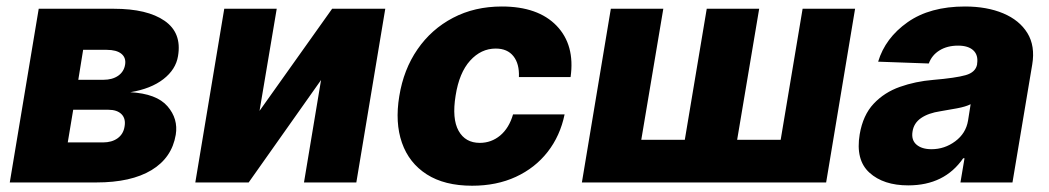

<svg xmlns="http://www.w3.org/2000/svg" viewBox="-20 -573 3296 603"><path d="M10.7 0 101.6 -545.5H337.4Q442.5 -545.5 497 -507.6Q551.5 -469.8 539.1 -397Q532.3 -354.8 493.1 -324.4Q453.8 -294 389.2 -283.4Q471.9 -278.8 506 -239.3Q540.1 -199.9 532 -149.9Q519.9 -77.4 455.8 -38.7Q391.7 0 282.7 0ZM192.8 -125.7H303.3Q331.3 -125.7 349.4 -138.8Q367.5 -152 371.1 -175.1Q375.7 -199.9 361.9 -214.1Q348 -228.3 320.3 -228.3H209.9ZM225.9 -322.4H304.7Q332.7 -322.4 351 -335Q369.3 -347.7 372.9 -370Q376.4 -391.7 361.2 -404.1Q345.9 -416.5 315.3 -416.5H241.1Z M795.1 -224.8 1023.1 -545.5H1190L1099.1 0H934.7L988.3 -321.7L761 0H593.4L684.3 -545.5H849.1Z M1462.7 10.3Q1376.1 10.3 1320.3 -25.4Q1264.6 -61.1 1242.4 -124.5Q1220.2 -187.9 1234 -271Q1247.5 -354.8 1291.2 -418.1Q1334.9 -481.5 1402.7 -517Q1470.5 -552.6 1556.1 -552.6Q1669.7 -552.6 1728 -492.2Q1786.2 -431.8 1772 -331H1609.7Q1611.5 -372.5 1592.5 -396.5Q1573.5 -420.5 1536.9 -420.5Q1490.8 -420.5 1456.5 -382.6Q1422.2 -344.8 1410.9 -272.7Q1399.1 -199.9 1420.3 -162.1Q1441.4 -124.3 1486.9 -124.3Q1523.1 -124.3 1551 -147.5Q1578.8 -170.8 1591.3 -213.8H1753.2Q1739.3 -146.3 1699.9 -95.9Q1660.5 -45.5 1600.1 -17.6Q1539.8 10.3 1462.7 10.3Z M1898.4 -545.5H2063.2L1994 -133.9H2130.7L2199.6 -545.5H2364.3L2295.1 -133.9H2431.8L2500.7 -545.5H2665.5L2574.6 0H1807.5Z M2832.4 9.2Q2754.6 9.2 2710.6 -30.7Q2666.5 -70.7 2680 -151.3Q2690.3 -211.6 2723.9 -247.3Q2757.5 -283 2806.3 -300.2Q2855.1 -317.5 2910.9 -322.1Q2981.5 -328.1 3012.8 -337Q3044 -345.9 3048.7 -370.7V-372.5Q3052.9 -399.9 3036.9 -414.8Q3021 -429.7 2989 -429.7Q2954.9 -429.7 2930.8 -414.8Q2906.6 -399.9 2897 -373.6L2737.9 -379.3Q2760.3 -453.8 2830.4 -503.2Q2900.6 -552.6 3010.7 -552.6Q3079.5 -552.6 3130.7 -531.1Q3181.8 -509.6 3206.7 -469.1Q3231.5 -428.6 3221.9 -370.7L3159.8 0H2996.4L3009.2 -76H3005Q2946.4 9.2 2832.4 9.2ZM2905.5 -104.4Q2946.7 -104.4 2980.1 -129.3Q3013.5 -154.1 3020.2 -193.9L3028.4 -245.7Q3013.1 -237.9 2985.6 -232.8Q2958.1 -227.6 2933.9 -223.7Q2895.6 -218 2872.7 -202.2Q2849.8 -186.4 2845.9 -159.8Q2841.6 -133.2 2858.3 -118.8Q2875 -104.4 2905.5 -104.4Z"/></svg>

Font: Inter UI Extra Bold
Style: Italic
Weight: 800
Italic angle: 9.39999°
Designer: Rasmus Andersson
Foundry: rsms
Version: 3.2;8d6f07862